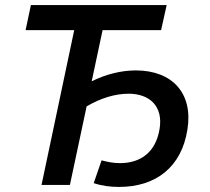

<svg xmlns="http://www.w3.org/2000/svg" viewBox="-20 -730 828 758"><path d="M516 -452C459 -452 398 -437 342 -409L385 -611H616L638 -710H102L81 -611H273L144 0H256L322 -310C378 -343 435 -360 488 -360C570 -360 625 -311 610 -221C595 -128 534 -86 454 -86C425 -86 404 -91 381 -97L350 -7C383 4 416 8 450 8C595 8 697 -70 720 -219C743 -362 660 -452 516 -452Z"/></svg>

Font: FIGSv2-sans-serif SmBold Italic
Style: Regular
Weight: 600
Italic angle: -12°
Designer: Matt McInerney, Pablo Impallari, Rodrigo Fuenzalida
Foundry: Matt McInerney, Pablo Impallari, Rodrigo Fuenzalida
Version: Version 4.020;hotconv 1.0.109;makeotfexe 2.5.65596